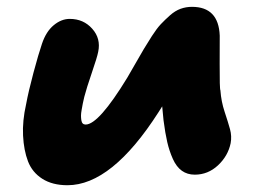

<svg xmlns="http://www.w3.org/2000/svg" viewBox="-20 -528 757 567"><path d="M179.2 19Q134.8 19 105 0Q75.2 -19 62.7 -51.5Q50.3 -84 48.1 -127.4Q45.9 -170.9 57.1 -220.2Q64 -257.8 78.9 -313.5Q93.8 -369.1 104 -398.9Q116.2 -435.1 138.7 -453.6Q161.1 -472.2 186 -472.2Q226.6 -472.2 252.4 -443.1Q278.3 -414.1 270 -375Q267.1 -359.4 251.2 -313.2Q235.4 -267.1 229 -242.2Q226.1 -230.5 224.6 -222.7Q223.1 -214.8 221.2 -204.1Q219.2 -193.4 219.2 -186.5Q219.2 -179.7 220.2 -173.1Q221.2 -166.5 224.4 -163.3Q227.5 -160.2 232.9 -160.2Q271.5 -160.2 356 -298.8Q364.7 -313.5 380.1 -340.6Q395.5 -367.7 404.8 -383.3Q414.1 -398.9 428.5 -421.4Q442.9 -443.8 455.1 -456.8Q467.3 -469.7 482.2 -482.9Q497.1 -496.1 513.2 -502Q529.3 -507.8 546.9 -507.8Q625.5 -507.8 628.9 -422.9Q628.9 -415 628.7 -339.8Q628.4 -264.6 630.9 -261.2Q633.3 -228 643.3 -198Q653.3 -168 659.2 -146.7Q665 -125.5 661.1 -105Q653.3 -67.4 623.8 -39.8Q594.2 -12.2 555.2 -12.2Q533.2 -12.2 517.1 -23.7Q501 -35.2 490.5 -58.6Q480 -82 473.9 -108.4Q467.8 -134.8 462.9 -172.9Q462.4 -180.2 460.9 -193.8Q459.5 -207.5 459 -213.9Q457 -210.9 453.6 -205.3Q450.2 -199.7 448.2 -196.8Q310.1 19 179.2 19Z"/></svg>

Font: Shantell Sans Irregular
Style: Italic
Weight: 800
Italic angle: -11.31°
Designer: Stephen Nixon, Anya Danilova, Shantell Martin
Foundry: Arrow Type
Version: Version 1.006;[9816181b4]